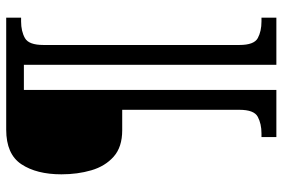

<svg xmlns="http://www.w3.org/2000/svg" viewBox="-166 -634 911 619"><g transform="rotate(-90 289.5 -324.5)"><path d="M157 111V63H169Q200 63 222.5 51Q245 39 245 -8V-386H179Q125 -386 94 -413.5Q63 -441 50 -485.5Q37 -530 37 -582Q37 -662 69.5 -711Q102 -760 181 -760H542V-712H530Q498 -712 476 -699.5Q454 -687 454 -640V-8Q454 39 476 51Q498 63 530 63H542V111H390V-703H309V111Z"/></g></svg>

Font: Noto Serif SemiCondensed SemiBold
Style: Regular
Weight: 600
Width: 4
Designer: Monotype Design Team
Foundry: Monotype Imaging Inc.
Version: Version 2.013; ttfautohint (v1.8.4.7-5d5b)